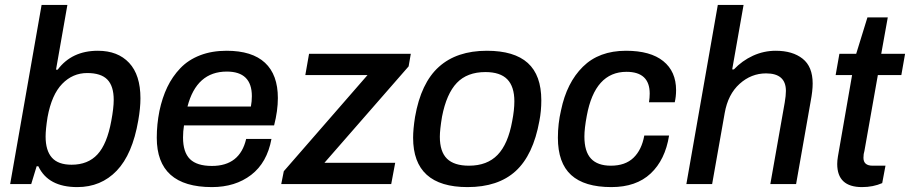

<svg xmlns="http://www.w3.org/2000/svg" viewBox="-20 -743 3673 775"><path d="M292 12.2Q174.3 12.2 134.8 -71.8H127.9L106 0H21L147.9 -723.1H252L206.1 -461.9H212.9Q270 -538.1 375 -538.1Q455.6 -538.1 501.2 -489.3Q546.9 -440.4 546.9 -346.2Q546.9 -306.6 538.1 -256.8Q514.6 -120.1 451.2 -54Q387.7 12.2 292 12.2ZM269 -78.1Q335 -78.1 373.5 -119.9Q412.1 -161.6 429.2 -254.9Q439 -307.1 439 -339.8Q439 -395.5 413.3 -421.9Q387.7 -448.2 332 -448.2Q273.4 -448.2 231 -404.5Q188.5 -360.8 171.9 -270Q164.1 -220.7 164.1 -191.9Q164.1 -135.3 189.5 -106.7Q214.8 -78.1 269 -78.1Z M835.4 12.2Q612.8 12.2 612.8 -187Q612.8 -241.2 623.5 -294.9Q634.8 -348.6 655.3 -391.4Q675.8 -434.1 708 -467.8Q740.2 -501.5 787.6 -519.8Q835 -538.1 894.5 -538.1Q997.6 -538.1 1049.6 -489.7Q1101.6 -441.4 1101.6 -347.2Q1101.6 -295.9 1086.4 -236.8H722.7Q718.8 -212.9 718.8 -188Q718.8 -128.4 746.8 -100.8Q774.9 -73.2 835.4 -73.2Q948.2 -73.2 973.6 -182.1H1075.7Q1058.1 -86.4 993.9 -37.1Q929.7 12.2 835.4 12.2ZM736.8 -313H992.7Q996.6 -333 996.6 -355Q996.6 -454.1 895.5 -454.1Q773.4 -454.1 736.8 -313Z M1115.2 0 1125.5 -51.8 1463.4 -439.9H1212.4L1227.5 -525.9H1638.2L1629.4 -475.1L1289.6 -85.9H1575.2L1559.1 0Z M1867.2 12.2Q1647.5 12.2 1647.5 -187Q1647.5 -221.7 1655.3 -271Q1679.2 -408.2 1751.5 -473.1Q1823.7 -538.1 1945.3 -538.1Q2055.7 -538.1 2110.4 -488.8Q2165 -439.5 2165 -337.9Q2165 -294.4 2157.2 -254.9Q2132.3 -117.2 2061.5 -52.5Q1990.7 12.2 1867.2 12.2ZM1873 -74.2Q1946.3 -74.2 1988.5 -117.9Q2030.8 -161.6 2047.4 -253.9Q2056.2 -298.8 2056.2 -334Q2056.2 -393.6 2027.6 -422.9Q1999 -452.1 1939.5 -452.1Q1865.7 -452.1 1824 -408.4Q1782.2 -364.7 1764.2 -272Q1755.4 -219.2 1755.4 -190.9Q1755.4 -130.9 1784.2 -102.5Q1813 -74.2 1873 -74.2Z M2447.8 12.2Q2338.9 12.2 2285.4 -36.6Q2231.9 -85.4 2231.9 -187Q2231.9 -244.1 2244.6 -297.9Q2267.6 -409.2 2332.8 -473.6Q2397.9 -538.1 2506.8 -538.1Q2605.5 -538.1 2657.2 -496.3Q2709 -454.6 2709 -378.9Q2709 -353.5 2703.6 -330.1H2599.6Q2602.5 -348.6 2602.5 -365.2Q2602.5 -453.1 2508.8 -453.1Q2381.3 -453.1 2348.6 -275.9Q2338.9 -224.6 2338.9 -191.9Q2338.9 -131.3 2365.5 -102.8Q2392.1 -74.2 2445.8 -74.2Q2503.9 -74.2 2537.1 -106.2Q2570.3 -138.2 2580.6 -195.8H2680.7Q2665 -97.7 2606.4 -42.7Q2547.9 12.2 2447.8 12.2Z M2750.5 0 2877.4 -723.1H2981.4L2935.5 -462.9H2942.4Q2975.6 -498 3019.3 -518.1Q3063 -538.1 3111.3 -538.1Q3179.2 -538.1 3219.7 -506.1Q3260.3 -474.1 3260.3 -405.8Q3260.3 -376.5 3252.4 -335L3193.4 0H3089.4L3147.5 -329.1Q3152.3 -357.4 3152.3 -376Q3152.3 -446.8 3072.3 -446.8Q3012.2 -446.8 2965.3 -404.5Q2918.5 -362.3 2905.3 -287.1L2854.5 0Z M3459.5 12.2Q3359.4 12.2 3359.4 -81.1Q3359.4 -94.7 3362.3 -111.8L3419.4 -439.9H3353L3368.2 -525.9H3436L3481.4 -672.9H3563.5L3537.1 -525.9H3633.3L3618.2 -439.9H3523.4L3469.2 -133.8Q3465.3 -122.1 3465.3 -106Q3465.3 -74.2 3502.4 -74.2H3554.2L3541 -3.9Q3504.4 12.2 3459.5 12.2Z"/></svg>

Font: Archivo Medium
Style: Italic
Weight: 500
Italic angle: -10°
Designer: Hector Gatti
Foundry: Omnibus-Type
Version: Version 2.001